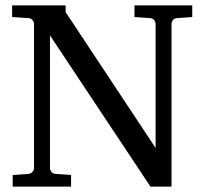

<svg xmlns="http://www.w3.org/2000/svg" viewBox="-20 -691 761 711"><path d="M691.9 -627.9 636.2 -624Q625.5 -623.5 620.4 -616.5Q615.2 -609.4 615.2 -602.1V0H537.1L165 -560.1V-68.8Q165 -61.5 170.2 -54.7Q175.3 -47.9 186 -46.9L243.2 -43V0H26.9V-43L84 -46.9Q94.7 -47.9 100.3 -54.7Q106 -61.5 106 -68.8V-602.1Q106 -609.4 100.3 -616.5Q94.7 -623.5 84 -624L24.9 -627.9V-670.9H223.1V-646L556.2 -143.1V-602.1Q556.2 -609.4 550.8 -616.5Q545.4 -623.5 535.2 -624L478 -627.9V-670.9H691.9Z"/></svg>

Font: Charis
Style: Regular
Weight: 400
Designer: Walt Agee, Miriam Martin, Annie Olsen, Victor Gaultney, Lorna Priest, Alan Ward, Bob Hallissy, Martin Hosken, Sharon Cor
Foundry: SIL Global
Version: Version 7.000